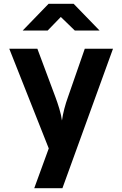

<svg xmlns="http://www.w3.org/2000/svg" viewBox="-20 -805 640 1005"><path d="M159.3 180 235.2 -28.1 28.5 -550H175.6L270.8 -294.9Q280.5 -269 290.5 -236Q300.5 -202.9 304.3 -174.2Q308.2 -202.9 316.8 -236Q325.5 -269 335.1 -294.9L423.8 -550H571.5L306.8 180ZM98.6 -645 234.2 -785H365.6L501.4 -645H371.8L298.3 -716.2L229.3 -645Z"/></svg>

Font: JetBrains Mono
Style: Regular
Weight: 400
Monospace: yes
Designer: Philipp Nurullin, Konstantin Bulenkov
Foundry: JetBrains
Version: Version 2.305